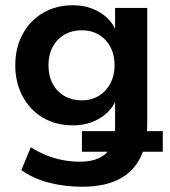

<svg xmlns="http://www.w3.org/2000/svg" viewBox="-20 -519 644 729"><path d="M293 190Q225 190 165.5 174.5Q106 159 61 127L97 40Q125 58 156 70.5Q187 83 219 89Q251 95 283 95Q324 95 352 83Q380 71 396 48L402 57H291V-21H424L413 6Q415 -4 416 -13Q417 -22 417 -34V-154H425Q411 -104 364.5 -73.5Q318 -43 257 -43Q192 -43 142.5 -72.5Q93 -102 65.5 -154Q38 -206 38 -271Q38 -337 65.5 -388.5Q93 -440 142.5 -469.5Q192 -499 257 -499Q318 -499 364.5 -468.5Q411 -438 425 -388H417V-489H539V-49Q539 -31 537.5 -16Q536 -1 534 13L526 -21H598V57H504L526 47Q503 119 444.5 154.5Q386 190 293 190ZM290 -138Q327 -138 355 -155Q383 -172 399 -202Q415 -232 415 -271Q415 -330 380.5 -367Q346 -404 290 -404Q253 -404 224.5 -387.5Q196 -371 180 -341Q164 -311 164 -271Q164 -231 180 -201Q196 -171 224.5 -154.5Q253 -138 290 -138Z"/></svg>

Font: Nunito Sans 12pt ExtraLight 12pt
Style: Bold
Weight: 700
Version: Version 3.101;gftools[0.9.27]